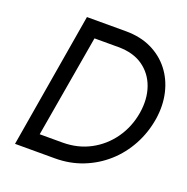

<svg xmlns="http://www.w3.org/2000/svg" viewBox="-125 -817 911 935"><g transform="rotate(20 330.0 -350.0)"><path d="M258 0H51L169 -700H371Q446 -700 503.5 -672.5Q561 -645 598.5 -597Q636 -549 651 -485.5Q666 -422 655 -350Q643 -275 608.5 -211Q574 -147 521.5 -100Q469 -53 402 -26.5Q335 0 258 0ZM362 -615H239L148 -85H266Q345 -85 409 -119Q473 -153 515.5 -213Q558 -273 571 -350Q583 -424 562 -484Q541 -544 490.5 -579.5Q440 -615 362 -615Z"/></g></svg>

Font: Von Book
Style: Italic
Weight: 400
Version: Version 4.000; ttfautohint (v1.8.4.7-5d5b)